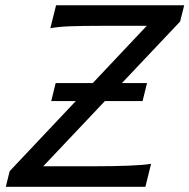

<svg xmlns="http://www.w3.org/2000/svg" viewBox="-20 -719 729 739"><path d="M689 -698.7 673.3 -636.2 146.5 -79.1H346.7Q418.5 -79.1 474.6 -81.3Q530.8 -83.5 561.5 -88.4L539.6 0H2.4L17.1 -60.1L544.9 -619.6H369.1Q296.9 -619.6 250.7 -617.9Q204.6 -616.2 173.8 -610.4L195.8 -698.7ZM194.3 -399.4H545.9L528.8 -330.1H177.2Z"/></svg>

Font: Andika
Style: Italic
Weight: 400
Italic angle: -14°
Designer: Victor Gaultney, Annie Olsen, Julie Remington, Don Collingsworth, Eric Hays, Becca Hirsbrunner
Foundry: SIL International
Version: Version 6.101